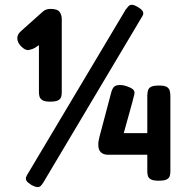

<svg xmlns="http://www.w3.org/2000/svg" viewBox="-20 -752 787 799"><path d="M111 18Q95 8 90.5 0.5Q86 -7 88.5 -14.5Q91 -22 97 -31L503 -712Q509 -720 514.5 -726Q520 -732 529 -732Q538 -732 553 -723Q570 -713 574 -705Q578 -697 575 -690Q572 -683 566 -674L160 8Q155 16 149.5 21.5Q144 27 135 26.5Q126 26 111 18ZM640 0Q618 0 608 -5.5Q598 -11 595.5 -20Q593 -29 593 -39V-108H430Q411 -108 400 -118Q389 -128 389 -151Q389 -159 390.5 -166.5Q392 -174 394 -183L441 -360Q447 -389 461 -395Q475 -401 498 -396Q525 -388 533.5 -380Q542 -372 539 -359.5Q536 -347 530 -324L495 -198H593V-354Q593 -366 596 -376Q599 -386 609 -391Q619 -396 642 -396Q665 -396 674.5 -390Q684 -384 686.5 -374Q689 -364 689 -351V-38Q689 -29 686.5 -20Q684 -11 674 -5.5Q664 0 640 0ZM188 -329Q167 -329 157 -335Q147 -341 144.5 -350Q142 -359 142 -368V-564Q134 -558 124.5 -552.5Q115 -547 104 -545Q96 -542 87 -545.5Q78 -549 68 -559Q53 -574 52 -591.5Q51 -609 69 -624L154 -700Q162 -708 170.5 -711.5Q179 -715 190 -715Q219 -715 228 -702.5Q237 -690 237 -674V-368Q237 -358 234.5 -349Q232 -340 222 -334.5Q212 -329 188 -329Z"/></svg>

Font: Fredoka Expanded SemiBold
Style: Regular
Weight: 600
Width: 7
Designer: Ben Nathan
Foundry: Milena B. Brandão, Ben Nathan
Version: Version 2.001